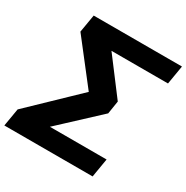

<svg xmlns="http://www.w3.org/2000/svg" viewBox="-208 -870 1179 1215"><g transform="rotate(30 381.5 -262.5)"><path d="M-12 180 10 50 389 -314 364 -246 108 -575 130 -705H775L752 -568H295L311 -605L534 -310L519 -215L187 94L197 43H656L633 180Z"/></g></svg>

Font: Nunito Sans 7pt Expanded ExtraBold
Style: Italic
Weight: 800
Width: 7
Italic angle: -9°
Designer: Vernon Adams
Foundry: Vernon Adams
Version: Version 3.101;gftools[0.9.27]